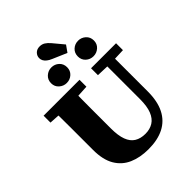

<svg xmlns="http://www.w3.org/2000/svg" viewBox="-281 -1156 1319 1319"><g transform="rotate(-45 378.0 -496.5)"><path d="M375 18Q294 18 232.5 -9Q171 -36 136.5 -94.5Q102 -153 102 -248V-362Q102 -411 102 -459.5Q102 -508 101.5 -557Q101 -606 100 -655H295Q294 -607 293.5 -558Q293 -509 293 -460Q293 -411 293 -362V-267Q293 -197 309 -154Q325 -111 357 -91.5Q389 -72 435 -72Q479 -72 511 -92Q543 -112 560 -155Q577 -198 577 -267V-655H652V-267Q652 -171 620 -108Q588 -45 526.5 -13.5Q465 18 375 18ZM28 -588V-655H377V-588L235 -580H163ZM489 -588V-655H732V-588L627 -584H600ZM347 -888Q325 -897 311.5 -908Q298 -919 292 -931Q286 -943 286 -956Q286 -978 302 -994.5Q318 -1011 345 -1011Q367 -1011 384 -1000.5Q401 -990 418 -970L483 -892L449 -844ZM300 -701Q269 -701 245.5 -722Q222 -743 222 -776Q222 -810 245.5 -831Q269 -852 300 -852Q332 -852 355 -831Q378 -810 378 -776Q378 -743 355 -722Q332 -701 300 -701ZM560 -701Q528 -701 505 -722Q482 -743 482 -776Q482 -810 505 -831Q528 -852 560 -852Q591 -852 614.5 -831Q638 -810 638 -776Q638 -743 614.5 -722Q591 -701 560 -701Z"/></g></svg>

Font: Source Serif 4 ExtraBold
Style: Regular
Weight: 800
Designer: Frank Grießhammer
Foundry: Adobe Systems Incorporated
Version: Version 4.004;hotconv 1.0.116;makeotfexe 2.5.65601